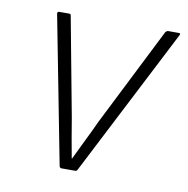

<svg xmlns="http://www.w3.org/2000/svg" viewBox="-61 -542 589 602"><g transform="rotate(10 233.0 -241.0)"><path d="M173 0Q168 0 166 -5L75 -475Q74 -482 81 -482H112Q118 -482 118 -477L177 -162Q182 -131 187.5 -99.5Q193 -68 199 -36H200Q215 -68 230.5 -99Q246 -130 261 -163L419 -477Q421 -479 423 -480.5Q425 -482 427 -482H461Q465 -482 465.5 -480.5Q466 -479 465 -476L223 -4Q221 0 216 0Z"/></g></svg>

Font: Sofia Sans Semi Condensed ExtraLight
Style: Italic
Weight: 250
Italic angle: -9°
Version: Version 4.100